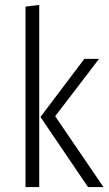

<svg xmlns="http://www.w3.org/2000/svg" viewBox="-20 -763 446 783"><path d="M140 -743V0H84V-736ZM384 -523 205 -289 402 0H339L145 -286L324 -523Z"/></svg>

Font: Fira Sans Extra Condensed Light
Style: Regular
Weight: 300
Width: 1
Designer: Carrois Corporate & Edenspiekermann AG
Foundry: Carrois Corporate GbR & Edenspiekermann AG
Version: Version 4.203